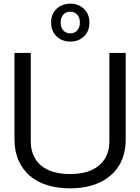

<svg xmlns="http://www.w3.org/2000/svg" viewBox="-20 -1018 765 1048"><path d="M362 10Q293 10 237 -7.5Q181 -25 141.5 -59.5Q102 -94 80.5 -144Q59 -194 59 -257V-729H148V-246Q148 -192 172.5 -151.5Q197 -111 245 -89.5Q293 -68 362 -68Q433 -68 480.5 -90Q528 -112 552.5 -152Q577 -192 577 -246V-729H666V-257Q666 -172 628.5 -112.5Q591 -53 523 -21.5Q455 10 362 10ZM363 -791Q319 -791 289 -819.5Q259 -848 259 -895Q259 -928 273 -950.5Q287 -973 310.5 -985.5Q334 -998 363 -998Q408 -998 438 -970Q468 -942 468 -895Q468 -847 438 -819Q408 -791 363 -791ZM363 -836Q388 -836 402 -852.5Q416 -869 416 -895Q416 -922 401.5 -938Q387 -954 363 -954Q339 -954 325 -937.5Q311 -921 311 -895Q311 -868 325.5 -852Q340 -836 363 -836Z"/></svg>

Font: Hubot Sans
Style: Regular
Weight: 400
Designer: Deni Anggara
Foundry: GitHub, Inc., Subsidiary of Microsoft Corporation
Version: Version 2.000